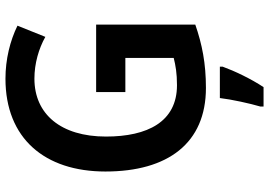

<svg xmlns="http://www.w3.org/2000/svg" viewBox="-161 -603 985 703"><g transform="rotate(-90 331.5 -251.5)"><path d="M346 -392V-285H471V-108C443 -101 415 -96 371 -96C237 -96 183 -204 183 -356C183 -521 265 -618 395 -618C451 -618 505 -602 548 -578L589 -680C534 -707 466 -724 395 -724C176 -724 55 -580 55 -358C55 -129 159 10 361 10C451 10 521 -4 593 -29V-392ZM439 71V61H324C319 104 304 172 293 209V221H364C395 174 423 115 439 71Z"/></g></svg>

Font: Noto Sans Kannada SemiCondensed SemiBold
Style: Regular
Weight: 600
Width: 4
Designer: Jelle Bosma - Monotype Design Team
Foundry: Monotype Imaging Inc.
Version: Version 2.005